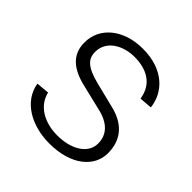

<svg xmlns="http://www.w3.org/2000/svg" viewBox="-190 -896 1069 1069"><g transform="rotate(45 345.0 -361.0)"><path d="M347 10C520 10 617 -77 617 -183C617 -263 582 -350 447 -381L302 -417C199 -443 167 -476 167 -531C167 -623 258 -667 342 -667C434 -667 514 -630 530 -526L605 -532C594 -636 510 -732 343 -732C192 -732 87 -646 88 -525C88 -431 151 -379 260 -354L410 -318C496 -298 540 -251 540 -182C540 -104 458 -53 346 -53C249 -53 162 -98 142 -186L65 -179C85 -56 210 10 347 10Z"/></g></svg>

Font: United Sans Light
Style: Regular
Weight: 300
Designer: Pablo Impallari, Rodrigo Fuenzalida (Modified by Dan O. Williams)
Version: Version 1.000;PS 001.000;hotconv 1.0.88;makeotf.lib2.5.64775